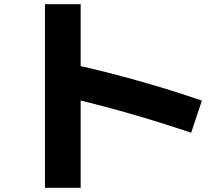

<svg xmlns="http://www.w3.org/2000/svg" viewBox="-20 -817 1040 914"><path d="M890 -185Q733 -238 581.5 -281Q430 -324 297 -354L339 -508Q484 -476 640 -432Q796 -388 941 -338ZM194 77V-797H364V77Z"/></svg>

Font: M PLUS 1 ExtraBold
Style: Regular
Weight: 800
Designer: Coji Morishita
Foundry: UNDERFOREST DESIGN
Version: Version 1.001